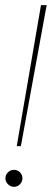

<svg xmlns="http://www.w3.org/2000/svg" viewBox="-20 -720 201 745"><path d="M45 -153 139 -700H161L61 -153ZM34 5Q21 5 11 -5Q1 -15 1 -28Q1 -42 11 -51.5Q21 -61 34 -61Q48 -61 57.5 -51.5Q67 -42 67 -28Q67 -15 57.5 -5Q48 5 34 5Z"/></svg>

Font: DM Sans 36pt Thin
Style: Italic
Weight: 250
Italic angle: -10°
Designer: Colophon Foundry, Jonny Pinhorn
Foundry: Colophon Foundry
Version: Version 4.004;gftools[0.9.30]